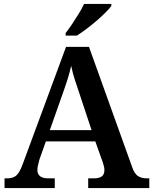

<svg xmlns="http://www.w3.org/2000/svg" viewBox="-20 -951 775 971"><path d="M3 0V-49H17Q45 -49 62 -63Q79 -77 96 -124L314 -714H430L648 -107Q659 -74 676.5 -61.5Q694 -49 723 -49H735V0H426V-49H455Q480 -49 494 -58.5Q508 -68 508 -91Q508 -101 505 -112Q502 -123 499 -132L462 -236H212L179 -143Q176 -131 172.5 -116.5Q169 -102 169 -92Q169 -49 224 -49H257V0ZM232 -293H443L383 -474Q370 -512 358.5 -547.5Q347 -583 340 -618Q332 -583 322 -551Q312 -519 298 -480ZM312 -784Q327 -803 344.5 -829Q362 -855 378.5 -882Q395 -909 405 -931H543V-921Q534 -908 514 -888Q494 -868 468.5 -846Q443 -824 417 -804.5Q391 -785 369 -771H312Z"/></svg>

Font: Noto Serif Malayalam SemiBold
Style: Regular
Weight: 600
Designer: Indian type Foundry, Jelle Bosma, Monotype Design Team
Foundry: Monotype Imaging Inc.
Version: Version 2.104; ttfautohint (v1.8.4.7-5d5b)